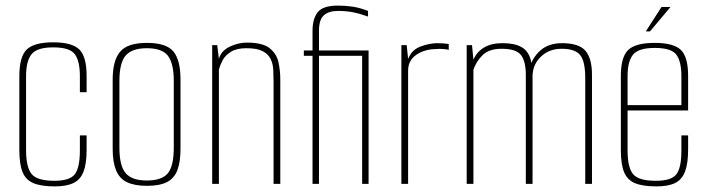

<svg xmlns="http://www.w3.org/2000/svg" viewBox="-20 -656 2519 685"><path d="M175 9Q127 9 99.5 -2.5Q72 -14 60.5 -42Q49 -70 49 -121V-384Q49 -454 75.5 -479.5Q102 -505 170 -505Q237 -505 263 -479.5Q289 -454 289 -385V-327H265V-384Q265 -438 247 -462.5Q229 -487 170 -487Q112 -487 92.5 -462.5Q73 -438 73 -384V-120Q73 -60 92.5 -35.5Q112 -11 174 -11Q229 -11 247 -34.5Q265 -58 265 -120V-173H289V-121Q289 -72 278 -43.5Q267 -15 242 -3Q217 9 175 9Z M504 7Q460 7 433 -6Q406 -19 394 -48.5Q382 -78 382 -125V-372Q382 -440 408.5 -471.5Q435 -503 504 -503Q573 -503 598.5 -472.5Q624 -442 624 -372V-125Q624 -79 613 -49.5Q602 -20 576 -6.5Q550 7 504 7ZM504 -12Q557 -12 578.5 -37.5Q600 -63 600 -130V-367Q600 -429 579.5 -456.5Q559 -484 504 -484Q451 -484 428.5 -458Q406 -432 406 -367V-130Q406 -64 428.5 -38Q451 -12 504 -12Z M737 0V-495H755L761 -446Q769 -475 799.5 -489.5Q830 -504 861 -504Q917 -504 942 -484Q967 -464 973.5 -434Q980 -404 980 -372V0H956V-363Q956 -385 955 -406.5Q954 -428 945.5 -445.5Q937 -463 917 -473.5Q897 -484 859 -484Q824 -484 803.5 -471Q783 -458 774 -440.5Q765 -423 761 -408V0Z M1095 0V-457H1064V-476H1095V-546Q1095 -589 1113.5 -612.5Q1132 -636 1186 -636Q1214 -636 1239.5 -632Q1265 -628 1293 -617V-597Q1262 -608 1238 -612.5Q1214 -617 1186 -617Q1153 -617 1135.5 -601.5Q1118 -586 1118 -546V-476H1295V0H1272V-457H1118V0Z M1412 0V-495H1431L1436 -446Q1449 -478 1479 -489.5Q1509 -501 1538 -502Q1563 -502 1581 -499V-478Q1575 -480 1568 -480.5Q1561 -481 1553.5 -481.5Q1546 -482 1538 -481Q1496 -481 1466 -461Q1436 -441 1436 -404V0Z M1645 0V-495H1664L1669 -443Q1681 -471 1707 -486.5Q1733 -502 1772 -502Q1830 -502 1854 -478Q1878 -454 1877 -408L1867 -407Q1879 -451 1908.5 -476.5Q1938 -502 1985 -502Q2046 -502 2069 -474.5Q2092 -447 2092 -390V0H2068V-377Q2068 -438 2049.5 -460Q2031 -482 1984 -482Q1940 -482 1911 -455Q1882 -428 1880 -388V0H1856V-387Q1856 -439 1838 -460.5Q1820 -482 1770 -482Q1725 -482 1702 -459.5Q1679 -437 1669 -407V0Z M2322 9Q2273 9 2245.5 -2.5Q2218 -14 2206.5 -42Q2195 -70 2195 -121V-385Q2195 -453 2221.5 -478Q2248 -503 2316 -503Q2383 -503 2409 -478Q2435 -453 2435 -385V-262H2219V-119Q2219 -59 2238.5 -35Q2258 -11 2320 -11Q2375 -11 2393 -34Q2411 -57 2411 -119V-173H2435V-122Q2435 -73 2424 -44Q2413 -15 2388.5 -3Q2364 9 2322 9ZM2219 -281H2411V-384Q2411 -437 2393 -461Q2375 -485 2316 -485Q2258 -485 2238.5 -461Q2219 -437 2219 -384ZM2284 -544 2340 -631H2372L2299 -544Z"/></svg>

Font: Alumni Sans Thin Thin
Style: Regular
Weight: 250
Version: Version 1.018